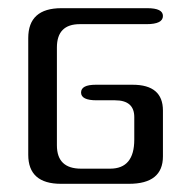

<svg xmlns="http://www.w3.org/2000/svg" viewBox="-20 -449 468 469"><path d="M338 -390H175Q119 -390 119 -333V-94Q119 -37 178 -37H249Q308 -37 308 -108V-163Q308 -204 261 -204H216Q178 -204 178 -223Q178 -242 214 -242H304Q378 -242 378 -179V-67Q378 0 295 0H129Q49 0 49 -71V-356Q49 -429 130 -429H340Q378 -429 378 -410Q378 -390 338 -390Z"/></svg>

Font: Cute Font
Style: Regular
Weight: 400
Designer: TypoDesign Lab.inc.
Foundry: TypoDesign Lab.inc.
Version: Version 1.00